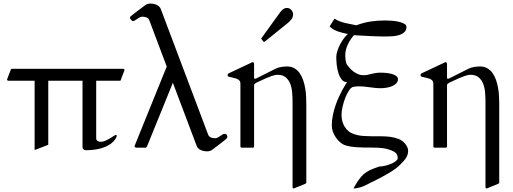

<svg xmlns="http://www.w3.org/2000/svg" viewBox="-20 -823 2860 1070"><path d="M626.5 -54.2Q613.8 -32.2 593 -18.8Q572.3 -5.4 548.6 2Q524.9 9.3 500.7 11.7Q476.6 14.2 457 14.2Q452.1 14.2 446 9.8Q439.9 5.4 439.9 -5.9V-373H249V-16.1L172.9 13.2V-373H27.3Q19.5 -373 19.5 -380.9L39.1 -431.6Q40 -435.5 41.5 -437.5Q43 -439.5 46.9 -439.5H666Q673.8 -439.5 673.8 -431.6L654.3 -380.9Q654.3 -373 646.5 -373H516.1V-53.2Q516.1 -41.5 524.4 -37.1Q532.7 -32.7 542 -32.7Q554.2 -32.7 567.6 -38.8Q581.1 -44.9 593 -52Q605 -59.1 613.8 -65.2Q622.6 -71.3 625.5 -71.3Q629.4 -71.3 629.9 -68.8Q630.4 -66.4 630.4 -64.9Q630.4 -63.5 629.6 -60.8Q628.9 -58.1 626.5 -54.2Z M1139.6 -73.7Q1144.5 -61 1155.5 -56.9Q1166.5 -52.7 1179.7 -52.7Q1186.5 -52.7 1193.6 -56.6Q1200.7 -60.5 1207.3 -64.9Q1213.9 -69.3 1219.7 -73.2Q1225.6 -77.1 1230 -77.1Q1239.7 -77.1 1243.4 -71.8Q1247.1 -66.4 1247.1 -59.6Q1247.1 -57.1 1245.8 -54.7Q1244.6 -52.2 1236.6 -45.4Q1228.5 -38.6 1211.4 -25.4Q1194.3 -12.2 1163.1 11.2Q1156.2 16.6 1148.2 18.6Q1140.1 20.5 1131.8 20.5Q1125 20.5 1116.5 18.8Q1107.9 17.1 1100.1 13.7Q1092.3 10.3 1085.9 4.6Q1079.6 -1 1076.7 -8.3L943.4 -361.8L799.8 -8.3Q798.8 -7.3 796.9 -3.7Q794.9 0 792 0H741.7Q730 0 730 -9.8L909.2 -452.1L812.5 -709Q807.6 -721.7 796.6 -725.8Q785.6 -730 772.5 -730Q765.6 -730 758.5 -726.1Q751.5 -722.2 744.9 -717.8Q738.3 -713.4 732.4 -709.5Q726.6 -705.6 722.2 -705.6Q716.3 -705.6 710.2 -712.6Q704.1 -719.7 704.1 -726.6Q704.1 -727.5 705.6 -729.2Q707 -731 715.1 -737.5Q723.1 -744.1 740.2 -757.3Q757.3 -770.5 789.1 -793.9Q795.9 -799.3 804 -801.3Q812 -803.2 820.3 -803.2Q827.6 -803.2 836.2 -801.5Q844.7 -799.8 852.5 -796.1Q860.4 -792.5 866.7 -786.6Q873 -780.8 876 -772.9Z M1380.4 -473.6Q1382.3 -474.6 1384.5 -475.6Q1386.7 -476.6 1387.7 -476.6Q1396 -476.6 1396 -464.8V-388.7Q1397.5 -383.8 1399.9 -383.8Q1402.3 -383.8 1403.6 -384.3Q1404.8 -384.8 1407.7 -385.7L1514.6 -439.5Q1528.8 -446.8 1546.6 -449.7Q1564.5 -452.6 1579.6 -452.6Q1603.5 -452.6 1620.8 -442.4Q1638.2 -432.1 1650.1 -415.3Q1662.1 -398.4 1669.4 -376.7Q1676.8 -355 1680.7 -332.3Q1684.6 -309.6 1685.8 -287.4Q1687 -265.1 1687 -247.1V194.3Q1687 197.3 1685.1 198.7Q1683.1 200.2 1679.2 202.1L1618.2 227.1Q1610.4 227.1 1610.4 219.2V-256.8Q1610.4 -280.8 1608.2 -307.1Q1606 -333.5 1597.7 -355.5Q1589.4 -377.4 1572.5 -391.8Q1555.7 -406.2 1526.4 -406.2Q1521.5 -406.2 1514.2 -405Q1506.8 -403.8 1493.9 -399.4Q1481 -395 1460.4 -386.2Q1439.9 -377.4 1408.7 -362.3Q1404.8 -359.9 1400.6 -356.7Q1396.5 -353.5 1396 -348.6V-7.8Q1396 0 1388.2 0H1327.6Q1319.8 0 1319.8 -7.8V-356.4Q1319.8 -368.2 1313.5 -374.8Q1307.1 -381.3 1297.4 -384.8Q1287.6 -388.2 1276.4 -390.4Q1265.1 -392.6 1254.9 -395.5Q1252 -396.5 1250.2 -398.2Q1248.5 -399.9 1248.5 -405.3Q1248.5 -407.7 1250 -410.2Q1251.5 -412.6 1255.9 -415ZM1437.5 -605Q1435.5 -606.9 1435.5 -607.9Q1435.5 -608.9 1437.5 -610.8L1541.5 -754.9Q1550.8 -767.6 1560.1 -773.2Q1569.3 -778.8 1578.1 -778.8Q1593.3 -778.8 1603.3 -767.8Q1613.3 -756.8 1613.3 -742.7Q1613.3 -727.5 1604.7 -716.3Q1596.2 -705.1 1586.4 -696.8L1455.1 -590.8Q1452.6 -589.4 1451.7 -589.4Q1449.7 -589.4 1449.5 -589.6Q1449.2 -589.8 1448.2 -590.8Z M1914.1 -365.2Q1895.5 -365.2 1883.8 -380.4Q1872.1 -395.5 1865.5 -417.2Q1858.9 -439 1856.4 -463.1Q1854 -487.3 1854 -504.9Q1854 -520 1860.1 -539.1Q1866.2 -558.1 1875.7 -576.2Q1885.3 -594.2 1896.7 -609.6Q1908.2 -625 1918.5 -633.3Q1905.3 -636.7 1891.6 -639.6Q1877.9 -642.6 1864.7 -647.2Q1851.6 -651.9 1839.4 -658.4Q1827.1 -665 1816.9 -675.8L1844.2 -719.2Q1856.9 -710.4 1872.3 -704.6Q1887.7 -698.7 1903.8 -694.8Q1919.9 -690.9 1935.8 -688.2Q1951.7 -685.5 1965.8 -682.1Q2006.8 -697.3 2045.2 -703.1Q2083.5 -709 2127 -709Q2142.6 -709 2162.8 -707.5Q2183.1 -706.1 2201.4 -701.9Q2219.7 -697.8 2232.4 -690.9Q2245.1 -684.1 2245.1 -673.3Q2245.1 -654.3 2233.2 -643.6Q2221.2 -632.8 2203.6 -627.4Q2186 -622.1 2165.3 -620.8Q2144.5 -619.6 2127 -619.6Q2102.5 -619.6 2081.5 -620.4Q2060.5 -621.1 2040 -622.1Q2019.5 -623 1998.3 -624.3Q1977.1 -625.5 1952.1 -627Q1931.6 -603 1918 -574.2Q1904.3 -545.4 1904.3 -517.6Q1904.3 -512.2 1904.5 -504.4Q1904.8 -496.6 1905.8 -488.5Q1906.7 -480.5 1908.9 -472.9Q1911.1 -465.3 1915.5 -460Q1921.9 -451.7 1930.9 -441.7Q1939.9 -431.6 1951.4 -423.3Q1962.9 -415 1976.3 -409.4Q1989.7 -403.8 2004.4 -403.8Q2017.1 -403.8 2027.6 -406Q2038.1 -408.2 2048.6 -410.9Q2059.1 -413.6 2071.5 -415.8Q2084 -418 2101.1 -418Q2119.1 -418 2136.5 -416Q2153.8 -414.1 2167.5 -409.7Q2181.2 -405.3 2189.5 -398.4Q2197.8 -391.6 2197.8 -381.3Q2197.8 -367.7 2188.2 -358.2Q2178.7 -348.6 2164.6 -342.8Q2150.4 -336.9 2133.8 -334.2Q2117.2 -331.5 2103 -331.5Q2082.5 -331.5 2068.1 -333.3Q2053.7 -335 2040.3 -336.7Q2026.9 -338.4 2012.2 -340.1Q1997.6 -341.8 1977.1 -341.8Q1970.2 -341.8 1962.6 -341.1Q1955.1 -340.3 1946.8 -338.4Q1936.5 -335.9 1925.3 -319.3Q1914.1 -302.7 1904.8 -279.3Q1895.5 -255.9 1889.4 -229.7Q1883.3 -203.6 1883.3 -182.6Q1883.3 -165 1887.5 -148.4Q1891.6 -131.8 1900.4 -117.4Q1909.2 -103 1922.4 -92Q1935.5 -81.1 1953.6 -75.2Q1965.3 -71.3 1977.8 -68.8Q1990.2 -66.4 2007.3 -65.2Q2024.4 -64 2048.1 -63.7Q2071.8 -63.5 2106.4 -63.5Q2130.4 -63.5 2154.3 -60.5Q2178.2 -57.6 2203.6 -47.9Q2210.9 -44.9 2220 -38.6Q2229 -32.2 2236.6 -23.4Q2244.1 -14.6 2249.3 -4.2Q2254.4 6.3 2254.4 17.1Q2254.4 26.9 2252.2 35.6Q2250 44.4 2244.6 54Q2239.3 63.5 2229.5 74.5Q2219.7 85.4 2205.1 99.6Q2190.4 113.8 2168.2 128.2Q2146 142.6 2122.1 155.8Q2098.1 168.9 2075.9 180.2Q2053.7 191.4 2039.6 198.2Q2024.9 205.6 2006.1 214.4Q1987.3 223.1 1957.5 227.1H1950.2Q1951.2 225.1 1956.8 214.4Q1962.4 203.6 1971.9 189.5Q1981.4 175.3 1994.1 160.6Q2006.8 146 2022.5 135.7Q2039.1 125 2057.1 118.4Q2075.2 111.8 2091.3 105.5Q2112.8 104.5 2131.8 99.4Q2150.9 94.2 2165.3 87.4Q2179.7 80.6 2188 73Q2196.3 65.4 2196.3 59.6Q2196.3 40 2187 30.8Q2177.7 21.5 2159.7 14.6Q2132.3 4.4 2107.2 2Q2082 -0.5 2056.6 -0.5Q2025.4 -0.5 2003.2 -1Q1981 -1.5 1964.1 -2.7Q1947.3 -3.9 1934.3 -6.1Q1921.4 -8.3 1909.2 -11.7Q1893.1 -16.1 1878.7 -27.6Q1864.3 -39.1 1853.3 -54.4Q1842.3 -69.8 1835.7 -87.6Q1829.1 -105.5 1829.1 -123Q1829.1 -151.4 1834.7 -179.4Q1840.3 -207.5 1849.1 -233.4Q1857.9 -259.3 1868.4 -282.2Q1878.9 -305.2 1888.4 -322.5Q1897.9 -339.8 1905 -351.1Q1912.1 -362.3 1914.1 -365.2Z M2455.6 -473.6Q2457.5 -474.6 2459.7 -475.6Q2461.9 -476.6 2462.9 -476.6Q2471.2 -476.6 2471.2 -464.8V-388.7Q2472.7 -383.8 2475.1 -383.8Q2477.5 -383.8 2478.8 -384.3Q2480 -384.8 2482.9 -385.7L2589.8 -439.5Q2604 -446.8 2621.8 -449.7Q2639.6 -452.6 2654.8 -452.6Q2678.7 -452.6 2696 -442.4Q2713.4 -432.1 2725.3 -415.3Q2737.3 -398.4 2744.6 -376.7Q2752 -355 2755.9 -332.3Q2759.8 -309.6 2761 -287.4Q2762.2 -265.1 2762.2 -247.1V194.3Q2762.2 197.3 2760.3 198.7Q2758.3 200.2 2754.4 202.1L2693.4 227.1Q2685.5 227.1 2685.5 219.2V-256.8Q2685.5 -280.8 2683.3 -307.1Q2681.2 -333.5 2672.9 -355.5Q2664.6 -377.4 2647.7 -391.8Q2630.9 -406.2 2601.6 -406.2Q2596.7 -406.2 2589.4 -405Q2582 -403.8 2569.1 -399.4Q2556.2 -395 2535.6 -386.2Q2515.1 -377.4 2483.9 -362.3Q2480 -359.9 2475.8 -356.7Q2471.7 -353.5 2471.2 -348.6V-7.8Q2471.2 0 2463.4 0H2402.8Q2395 0 2395 -7.8V-356.4Q2395 -368.2 2388.7 -374.8Q2382.3 -381.3 2372.6 -384.8Q2362.8 -388.2 2351.6 -390.4Q2340.3 -392.6 2330.1 -395.5Q2327.1 -396.5 2325.4 -398.2Q2323.7 -399.9 2323.7 -405.3Q2323.7 -407.7 2325.2 -410.2Q2326.7 -412.6 2331.1 -415Z"/></svg>

Font: Kurinto Book Core
Style: Regular
Weight: 400
Designer: Kurinto was developed by Clint Goss from a range of fonts that are compatible with the SIL Open Font License Version 1.1
Foundry: Clinton F. Goss
Version: Version 2.196; July 25, 2020